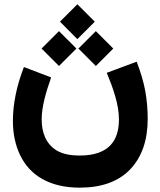

<svg xmlns="http://www.w3.org/2000/svg" viewBox="-20 -657 746 893"><path d="M258.8 -556.2 339.8 -475.1 420.9 -556.2 339.8 -637.2ZM344.7 -431.2 425.8 -350.1 506.8 -431.2 425.8 -512.2ZM173.3 -431.2 254.4 -350.1 335.4 -431.2 254.4 -512.2ZM350.6 66.4C305.7 66.4 270.5 58.6 244.6 43.5C193.4 12.7 173.8 -41 173.8 -102.1C173.8 -158.7 192.9 -226.6 217.8 -296.9L91.3 -345.2C58.1 -260.7 40 -174.3 40 -94.7C40 -35.2 51.3 18.1 73.7 64.9C118.7 158.2 210.4 215.8 350.6 215.8C452.6 215.8 530.8 187.5 585.4 130.9C639.6 73.7 667 -4.4 667 -104.5C667 -148.4 663.1 -191.4 655.8 -232.9C648.4 -274.4 634.8 -319.8 615.7 -370.1L476.6 -318.4C506.3 -246.6 533.2 -170.4 533.2 -101.6C533.2 -4.4 487.8 66.4 350.6 66.4Z"/></svg>

Font: Vazirmatn Black
Style: Regular
Weight: 900
Designer: Saber Rastikerdar
Foundry: Saber Rastikerdar
Version: Version 33.003